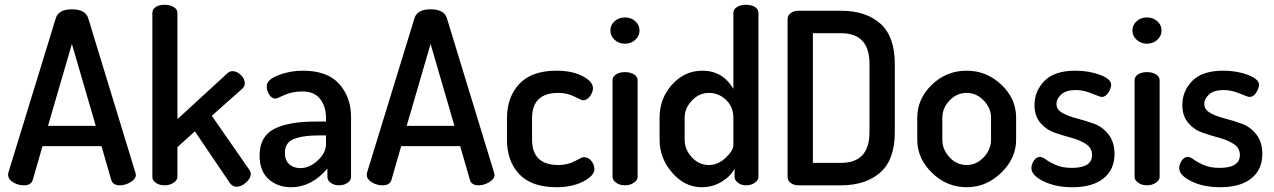

<svg xmlns="http://www.w3.org/2000/svg" viewBox="-20 -776 5335 804"><path d="M80 0Q56 0 35 -12.5Q14 -25 14 -44Q14 -51 15 -53L214 -701Q226 -737 281 -737Q337 -737 349 -701L547 -53Q549 -45 549 -44Q549 -27 527 -13.5Q505 0 482 0Q453 0 446 -22L405 -164H158L117 -22Q110 0 80 0ZM181 -249H381L281 -592Z M996 -406 867 -291 1024 -65Q1030 -56 1030 -47Q1030 -29 1010 -11.5Q990 6 971 6Q954 6 943 -9L796 -226L723 -160V-35Q723 -22 707 -11Q691 0 669 0Q647 0 632.5 -10.5Q618 -21 618 -35V-722Q618 -737 632 -746.5Q646 -756 669 -756Q692 -756 707.5 -746.5Q723 -737 723 -722V-277L932 -469Q941 -478 954 -478Q972 -478 988.5 -462Q1005 -446 1005 -428Q1005 -415 996 -406Z M1248 -480Q1351 -480 1400.5 -424.5Q1450 -369 1450 -286V-35Q1450 -21 1435.5 -10.5Q1421 0 1399 0Q1379 0 1365 -10.5Q1351 -21 1351 -35V-70Q1284 8 1200 8Q1142 8 1104.5 -26Q1067 -60 1067 -124Q1067 -204 1127 -235.5Q1187 -267 1301 -267H1345V-285Q1345 -329 1321 -361Q1297 -393 1246 -393Q1204 -393 1171 -378Q1138 -363 1135 -363Q1118 -363 1107.5 -379.5Q1097 -396 1097 -416Q1097 -442 1145.5 -461Q1194 -480 1248 -480ZM1345 -172V-209H1320Q1288 -209 1264.5 -206.5Q1241 -204 1218.5 -197Q1196 -190 1184.5 -175Q1173 -160 1173 -137Q1173 -105 1191 -88.5Q1209 -72 1238 -72Q1276 -72 1310.5 -104Q1345 -136 1345 -172Z M1582 0Q1558 0 1537 -12.5Q1516 -25 1516 -44Q1516 -51 1517 -53L1716 -701Q1728 -737 1783 -737Q1839 -737 1851 -701L2049 -53Q2051 -45 2051 -44Q2051 -27 2029 -13.5Q2007 0 1984 0Q1955 0 1948 -22L1907 -164H1660L1619 -22Q1612 0 1582 0ZM1683 -249H1883L1783 -592Z M2311 8Q2207 8 2155 -46Q2103 -100 2103 -191V-281Q2103 -370 2155 -425Q2207 -480 2310 -480Q2375 -480 2419 -457.5Q2463 -435 2463 -407Q2463 -390 2450.5 -373Q2438 -356 2421 -356Q2416 -356 2385.5 -371.5Q2355 -387 2318 -387Q2208 -387 2208 -281V-191Q2208 -85 2319 -85Q2357 -85 2387.5 -101.5Q2418 -118 2424 -118Q2444 -118 2456.5 -102Q2469 -86 2469 -68Q2469 -40 2422.5 -16Q2376 8 2311 8Z M2650 -440V-35Q2650 -22 2634.5 -11Q2619 0 2597 0Q2575 0 2560 -11Q2545 -22 2545 -35V-440Q2545 -455 2559.5 -464.5Q2574 -474 2597 -474Q2620 -474 2635 -464.5Q2650 -455 2650 -440ZM2658 -648Q2658 -626 2640.5 -609.5Q2623 -593 2597 -593Q2571 -593 2553.5 -609.5Q2536 -626 2536 -648Q2536 -671 2553.5 -687Q2571 -703 2597 -703Q2623 -703 2640.5 -687Q2658 -671 2658 -648Z M3156 -722V-35Q3156 -22 3141 -11Q3126 0 3104 0Q3084 0 3070 -11Q3056 -22 3056 -35V-70Q3040 -38 3002 -15Q2964 8 2918 8Q2848 8 2795 -52.5Q2742 -113 2742 -191V-283Q2742 -364 2794.5 -422Q2847 -480 2921 -480Q3006 -480 3051 -404V-722Q3051 -737 3066 -746.5Q3081 -756 3104 -756Q3127 -756 3141.5 -746.5Q3156 -737 3156 -722ZM2847 -283V-191Q2847 -150 2877 -117.5Q2907 -85 2948 -85Q2987 -85 3019 -115.5Q3051 -146 3051 -168V-283Q3051 -329 3020 -358Q2989 -387 2949 -387Q2908 -387 2877.5 -355Q2847 -323 2847 -283Z M3325 -731H3502Q3605 -731 3666 -677.5Q3727 -624 3727 -508V-223Q3727 -107 3666 -53.5Q3605 0 3502 0H3325Q3304 0 3291 -10Q3278 -20 3278 -34V-697Q3278 -711 3291 -721Q3304 -731 3325 -731ZM3502 -637H3384V-94H3502Q3621 -94 3621 -223V-508Q3621 -637 3502 -637Z M4028 -480Q4111 -480 4173 -421.5Q4235 -363 4235 -283V-191Q4235 -113 4172.5 -52.5Q4110 8 4028 8Q3945 8 3883 -52Q3821 -112 3821 -191V-283Q3821 -362 3882 -421Q3943 -480 4028 -480ZM4130 -191V-283Q4130 -323 4099.5 -355Q4069 -387 4028 -387Q3986 -387 3956 -355Q3926 -323 3926 -283V-191Q3926 -150 3956 -117.5Q3986 -85 4028 -85Q4069 -85 4099.5 -117.5Q4130 -150 4130 -191Z M4468 -73Q4553 -73 4553 -127Q4553 -156 4528 -172.5Q4503 -189 4468 -198.5Q4433 -208 4397.5 -220Q4362 -232 4337 -261Q4312 -290 4312 -336Q4312 -395 4354 -437.5Q4396 -480 4483 -480Q4540 -480 4586.5 -462.5Q4633 -445 4633 -421Q4633 -407 4621.5 -388.5Q4610 -370 4593 -370Q4587 -370 4552 -384.5Q4517 -399 4485 -399Q4445 -399 4424.5 -381Q4404 -363 4404 -341Q4404 -317 4429 -303Q4454 -289 4489.5 -280Q4525 -271 4561 -258Q4597 -245 4622 -213Q4647 -181 4647 -131Q4647 -66 4601 -29Q4555 8 4471 8Q4400 8 4349.5 -17Q4299 -42 4299 -72Q4299 -88 4309.5 -103.5Q4320 -119 4335 -119Q4345 -119 4360.5 -107.5Q4376 -96 4403 -84.5Q4430 -73 4468 -73Z M4836 -440V-35Q4836 -22 4820.5 -11Q4805 0 4783 0Q4761 0 4746 -11Q4731 -22 4731 -35V-440Q4731 -455 4745.5 -464.5Q4760 -474 4783 -474Q4806 -474 4821 -464.5Q4836 -455 4836 -440ZM4844 -648Q4844 -626 4826.5 -609.5Q4809 -593 4783 -593Q4757 -593 4739.5 -609.5Q4722 -626 4722 -648Q4722 -671 4739.5 -687Q4757 -703 4783 -703Q4809 -703 4826.5 -687Q4844 -671 4844 -648Z M5087 -73Q5172 -73 5172 -127Q5172 -156 5147 -172.5Q5122 -189 5087 -198.5Q5052 -208 5016.5 -220Q4981 -232 4956 -261Q4931 -290 4931 -336Q4931 -395 4973 -437.5Q5015 -480 5102 -480Q5159 -480 5205.5 -462.5Q5252 -445 5252 -421Q5252 -407 5240.5 -388.5Q5229 -370 5212 -370Q5206 -370 5171 -384.5Q5136 -399 5104 -399Q5064 -399 5043.5 -381Q5023 -363 5023 -341Q5023 -317 5048 -303Q5073 -289 5108.5 -280Q5144 -271 5180 -258Q5216 -245 5241 -213Q5266 -181 5266 -131Q5266 -66 5220 -29Q5174 8 5090 8Q5019 8 4968.5 -17Q4918 -42 4918 -72Q4918 -88 4928.5 -103.5Q4939 -119 4954 -119Q4964 -119 4979.5 -107.5Q4995 -96 5022 -84.5Q5049 -73 5087 -73Z"/></svg>

Font: AkaAcidDosis
Style: SemiBold
Weight: 600
Designer: Edgar Tolentino, Pablo Impallari, Igino Marini, Cyberella
Foundry: Edgar Tolentino, Pablo Impallari, Igino Marini, Cyberella
Version: Version 1.007